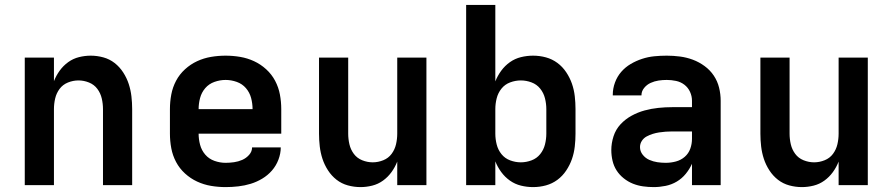

<svg xmlns="http://www.w3.org/2000/svg" viewBox="-20 -755 3640 783"><path d="M81 0V-520H200V-424Q209 -447 223.5 -467Q238 -487 258 -501.5Q278 -516 302 -522Q326 -528 350 -528Q376 -528 401.5 -521Q427 -514 447.5 -498Q468 -482 482.5 -459.5Q497 -437 505 -412.5Q513 -388 516 -362Q519 -336 519 -310V0H400V-310Q400 -332 395 -353.5Q390 -375 377 -392.5Q364 -410 343 -418.5Q322 -427 300 -427Q278 -427 257 -418.5Q236 -410 223 -392.5Q210 -375 205 -353.5Q200 -332 200 -310V0Z M900 8Q870 8 840.5 3Q811 -2 784 -14.5Q757 -27 734.5 -47.5Q712 -68 698 -94.5Q684 -121 678.5 -150.5Q673 -180 673 -210V-310Q673 -340 678.5 -369.5Q684 -399 698 -425.5Q712 -452 734.5 -472.5Q757 -493 784 -505.5Q811 -518 840.5 -523Q870 -528 900 -528Q930 -528 959.5 -523Q989 -518 1016 -505.5Q1043 -493 1065.5 -472.5Q1088 -452 1102 -425.5Q1116 -399 1121.5 -369.5Q1127 -340 1127 -310V-210H790Q790 -187 796 -164.5Q802 -142 817 -124.5Q832 -107 854.5 -99Q877 -91 900 -91Q917 -91 934.5 -93.5Q952 -96 968 -103Q984 -110 996 -123.5Q1008 -137 1008 -154H1125Q1125 -129 1115.5 -104Q1106 -79 1089 -59.5Q1072 -40 1049.5 -26.5Q1027 -13 1002.5 -5.5Q978 2 952 5Q926 8 900 8ZM790 -310H1010Q1010 -333 1004 -355.5Q998 -378 983 -395.5Q968 -413 945.5 -421Q923 -429 900 -429Q877 -429 854.5 -421Q832 -413 817 -395.5Q802 -378 796 -355.5Q790 -333 790 -310Z M1450 8Q1424 8 1398.5 1Q1373 -6 1352.5 -22Q1332 -38 1317.5 -60.5Q1303 -83 1295 -107.5Q1287 -132 1284 -158Q1281 -184 1281 -210V-520H1400V-210Q1400 -188 1405 -166.5Q1410 -145 1423 -127.5Q1436 -110 1457 -101.5Q1478 -93 1500 -93Q1522 -93 1543 -101.5Q1564 -110 1577 -127.5Q1590 -145 1595 -166.5Q1600 -188 1600 -210V-520H1719V0H1600V-96Q1591 -73 1576.5 -53Q1562 -33 1542 -18.5Q1522 -4 1498 2Q1474 8 1450 8Z M2154 8Q2129 8 2104.5 2Q2080 -4 2059.5 -18.5Q2039 -33 2024 -53.5Q2009 -74 2000 -97V0H1881V-735H2000V-423Q2009 -446 2024 -466.5Q2039 -487 2059.5 -501.5Q2080 -516 2104.5 -522Q2129 -528 2154 -528Q2181 -528 2206.5 -521Q2232 -514 2253 -498.5Q2274 -483 2289 -460.5Q2304 -438 2312.5 -413.5Q2321 -389 2324 -362.5Q2327 -336 2327 -310V-210Q2327 -184 2324 -157.5Q2321 -131 2312.5 -106.5Q2304 -82 2289 -59.5Q2274 -37 2253 -21.5Q2232 -6 2206.5 1Q2181 8 2154 8ZM2104 -93Q2126 -93 2147.5 -101Q2169 -109 2183 -126.5Q2197 -144 2202.5 -166Q2208 -188 2208 -210V-310Q2208 -332 2202.5 -354Q2197 -376 2183 -393.5Q2169 -411 2147.5 -419Q2126 -427 2104 -427Q2082 -427 2060.5 -419Q2039 -411 2025 -393.5Q2011 -376 2005.5 -354Q2000 -332 2000 -310V-210Q2000 -188 2005.5 -166Q2011 -144 2025 -126.5Q2039 -109 2060.5 -101Q2082 -93 2104 -93Z M2646 8Q2624 8 2602.5 5Q2581 2 2561 -6Q2541 -14 2523.5 -28Q2506 -42 2494.5 -60Q2483 -78 2478 -99.5Q2473 -121 2473 -143Q2473 -171 2482 -199Q2491 -227 2510.5 -248Q2530 -269 2555.5 -283Q2581 -297 2608.5 -304.5Q2636 -312 2664.5 -315Q2693 -318 2722 -318H2802V-344Q2802 -363 2794 -380.5Q2786 -398 2771 -409.5Q2756 -421 2737 -425Q2718 -429 2699 -429Q2682 -429 2665.5 -426.5Q2649 -424 2633.5 -417Q2618 -410 2607 -396.5Q2596 -383 2596 -367V-366H2479V-369Q2479 -394 2488 -418.5Q2497 -443 2513.5 -462Q2530 -481 2552 -494Q2574 -507 2598.5 -515Q2623 -523 2648 -525.5Q2673 -528 2699 -528Q2726 -528 2753 -524.5Q2780 -521 2805.5 -511.5Q2831 -502 2853.5 -485.5Q2876 -469 2891 -446.5Q2906 -424 2912.5 -397.5Q2919 -371 2919 -344V0H2802V-87Q2792 -65 2776.5 -46Q2761 -27 2740 -14.5Q2719 -2 2694.5 3Q2670 8 2646 8ZM2695 -91Q2716 -91 2736.5 -96.5Q2757 -102 2772.5 -115.5Q2788 -129 2795 -148.5Q2802 -168 2802 -189V-219H2722Q2708 -219 2694.5 -218Q2681 -217 2668 -215Q2655 -213 2642 -209Q2629 -205 2617 -198.5Q2605 -192 2597.5 -180.5Q2590 -169 2590 -155Q2590 -138 2601 -124Q2612 -110 2628 -103Q2644 -96 2661 -93.5Q2678 -91 2695 -91Z M3250 8Q3224 8 3198.5 1Q3173 -6 3152.5 -22Q3132 -38 3117.5 -60.5Q3103 -83 3095 -107.5Q3087 -132 3084 -158Q3081 -184 3081 -210V-520H3200V-210Q3200 -188 3205 -166.5Q3210 -145 3223 -127.5Q3236 -110 3257 -101.5Q3278 -93 3300 -93Q3322 -93 3343 -101.5Q3364 -110 3377 -127.5Q3390 -145 3395 -166.5Q3400 -188 3400 -210V-520H3519V0H3400V-96Q3391 -73 3376.5 -53Q3362 -33 3342 -18.5Q3322 -4 3298 2Q3274 8 3250 8Z"/></svg>

Font: Iosevka Extended
Style: Bold
Weight: 700
Width: 7
Monospace: yes
Designer: Belleve Invis
Foundry: Belleve Invis
Version: Version 32.5.0; ttfautohint (v1.8.4)